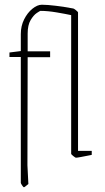

<svg xmlns="http://www.w3.org/2000/svg" viewBox="-20 -657 444 812"><path d="M20 -416V-435L68 -441V-513Q68 -547 82 -575Q96 -603 117 -620Q138 -637 157 -637Q180 -637 216.5 -632.5Q253 -628 290 -621Q292 -621 301 -614Q310 -607 310 -604V-19H368V-2Q368 -2 353 1Q338 4 322 7Q306 10 301 10Q299 10 290 3Q281 -4 281 -7V-593Q258 -598 220 -604.5Q182 -611 151 -611Q149 -611 135.5 -602Q122 -593 109.5 -572Q97 -551 97 -515V-440H192V-415H97L96 42L100 121Q94 126 88.5 130.5Q83 135 81 135Q79 135 73.5 127Q68 119 68 116V-416Z"/></svg>

Font: Grenze Gotisch Thin
Style: Regular
Weight: 100
Designer: Renata Polastri
Foundry: Omnibus-Type
Version: Version 1.001